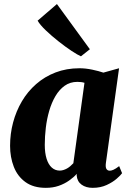

<svg xmlns="http://www.w3.org/2000/svg" viewBox="-20 -894 623 924"><path d="M489.5 -109Q487 -89.5 492.2 -81Q497.5 -72.5 508.5 -72.5Q515.5 -72.5 526 -77Q536.5 -81.5 553.5 -94.5L567.5 -60.5Q561.5 -51.5 542.2 -34.5Q523 -17.5 493.5 -3.8Q464 10 426 10Q394 10 372.8 -5.2Q351.5 -20.5 349 -49.5L349.5 -57.5Q334.5 -40.5 312.5 -25Q290.5 -9.5 262.8 0.2Q235 10 200.5 10Q141 10 102.8 -17.5Q64.5 -45 46.5 -91.2Q28.5 -137.5 28.5 -192.5Q28.5 -250 43 -304.5Q57.5 -359 85.2 -406.2Q113 -453.5 153.8 -489.2Q194.5 -525 247 -545.2Q299.5 -565.5 362.5 -565.5Q391.5 -565.5 423.8 -558.8Q456 -552 477.5 -544.5L553 -565.5ZM386.5 -495.5Q378.5 -498 369.8 -499Q361 -500 352 -500Q317.5 -500 291.5 -481.5Q265.5 -463 247 -431.8Q228.5 -400.5 217 -361Q205.5 -321.5 200.5 -279.2Q195.5 -237 195.5 -197Q195.5 -158 204.2 -130Q213 -102 229.2 -87.5Q245.5 -73 267.5 -73Q276.5 -73 285.2 -75.8Q294 -78.5 302.5 -83.2Q311 -88 318.5 -94.5Q326 -101 333 -108.5ZM369.5 -623Q354 -629.5 324.5 -649Q295 -668.5 261.8 -694.8Q228.5 -721 200.8 -747.5Q173 -774 161 -794.5L254 -874.5L412.5 -657Z"/></svg>

Font: Merriweather 24pt Black
Style: Italic
Weight: 900
Italic angle: -7.8°
Designer: Eben Sorkin
Foundry: Eben Sorkin
Version: Version 2.101